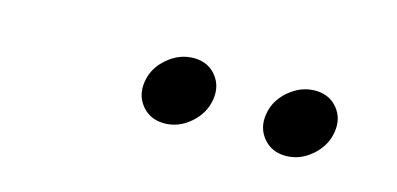

<svg xmlns="http://www.w3.org/2000/svg" viewBox="-29 -850 650 314"><g transform="rotate(15 295.5 -693.0)"><path d="M458.5 -635.3Q434.6 -635.3 420.4 -652.3Q406.2 -669.4 410.2 -693.4Q414.1 -717.3 434.1 -734.1Q454.1 -751 478 -751Q502 -751 515.9 -734.1Q529.8 -717.3 525.9 -693.4Q522 -669.4 502.2 -652.3Q482.4 -635.3 458.5 -635.3ZM252.9 -635.3Q229 -635.3 214.8 -652.3Q200.7 -669.4 204.6 -693.4Q208.5 -717.3 228.5 -734.1Q248.5 -751 272.5 -751Q296.4 -751 310.3 -734.1Q324.2 -717.3 320.3 -693.4Q316.4 -669.4 296.6 -652.3Q276.9 -635.3 252.9 -635.3Z"/></g></svg>

Font: Adwaita Sans
Style: Italic
Weight: 400
Italic angle: -9.39999°
Designer: Rasmus Andersson
Foundry: rsms
Version: Version 4.001;git-9221beed3